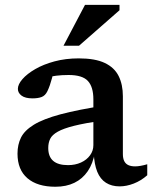

<svg xmlns="http://www.w3.org/2000/svg" viewBox="-20 -736 613 768"><path d="M403 -314.5 390.5 -254Q319.5 -243.5 276.5 -232.8Q233.5 -222 211 -209.2Q188.5 -196.5 180.8 -180.8Q173 -165 173 -144Q173 -109.5 192.8 -92.5Q212.5 -75.5 252 -75.5Q281 -75.5 304 -86Q327 -96.5 340.2 -114.8Q353.5 -133 353.5 -155.5V-338.5Q353.5 -388.5 331.5 -412.2Q309.5 -436 254.5 -436Q227.5 -436 205.2 -433.2Q183 -430.5 164 -425L196.5 -460.5Q192.5 -440 188.2 -424.2Q184 -408.5 179.5 -395.5Q175 -382.5 169.5 -371Q161 -353.5 146.5 -348Q132 -342.5 110 -342.5Q81 -342.5 66.2 -353.5Q51.5 -364.5 51.5 -380.5Q51.5 -398.5 69.8 -419.5Q88 -440.5 120.8 -459.5Q153.5 -478.5 198 -490.5Q242.5 -502.5 295 -502.5Q360.5 -502.5 399 -484.2Q437.5 -466 454.5 -432Q471.5 -398 471.5 -351V-120Q471.5 -102.5 477 -91.5Q482.5 -80.5 493.5 -75.5Q504.5 -70.5 520.5 -70.5Q531 -70.5 543.2 -72.8Q555.5 -75 569 -79V-35Q544 -13 515 -1.8Q486 9.5 458.5 9.5Q426.5 9.5 403.8 -5Q381 -19.5 369 -49Q357 -78.5 355 -124L359.5 -126.5Q352 -82 331 -51.2Q310 -20.5 277.5 -4.8Q245 11 201.5 11Q129.5 11 89.8 -23Q50 -57 50 -121.5Q50 -157.5 64 -185.8Q78 -214 115.2 -237Q152.5 -260 222.2 -278.8Q292 -297.5 403 -314.5ZM234 -553 320 -716.5H458V-695L296 -553Z"/></svg>

Font: Newsreader 9pt Medium
Style: Regular
Weight: 500
Designer: Hugues Gentile
Foundry: Production Type
Version: Version 1.003